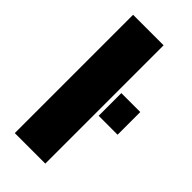

<svg xmlns="http://www.w3.org/2000/svg" viewBox="-230 -778 832 832"><g transform="rotate(45 185.5 -362.5)"><path d="M51 0V-725H238V0ZM255 -310V-449H371V-310Z"/></g></svg>

Font: Archivo SemiCondensed Black
Style: Regular
Weight: 900
Width: 4
Designer: Hector Gatti
Foundry: Omnibus-Type
Version: Version 2.001